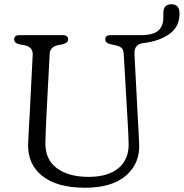

<svg xmlns="http://www.w3.org/2000/svg" viewBox="-20 -865 862 901"><path d="M579.5 -286.5 560.5 -613.5Q559.5 -632 550.2 -640.2Q541 -648.5 522.5 -652.5L498.5 -657.5Q474 -663 474 -680Q474 -700 498 -700H638Q700 -700 723.2 -721.8Q746.5 -743.5 746.5 -782V-804.5Q746.5 -845 785 -845Q822.5 -845 822.5 -801.5Q822.5 -745 783.2 -712Q744 -679 673 -665.5L650.5 -662.5Q608.5 -656 611 -611.5L628 -287Q629.5 -262.5 630.8 -239Q632 -215.5 633 -190Q637.5 -99 571.8 -41.5Q506 16 379 16Q247.5 16 178.2 -39.5Q109 -95 112 -189.5Q112.5 -205.5 113.8 -230.2Q115 -255 116.5 -280Q118 -305 119 -322.5L133.5 -608.5Q135 -644.5 95 -652.5L71 -657Q46.5 -663 46.5 -680Q46.5 -700 71 -700H275Q299.5 -700 299.5 -680Q299.5 -663.5 274.5 -657.5L250.5 -652.5Q214.5 -644.5 213 -611L198 -324.5Q196 -287 195 -257Q194 -227 193 -200.5Q190 -119.5 244.8 -77.2Q299.5 -35 396 -35Q488.5 -35 537.8 -77.5Q587 -120 583.5 -196.5Q582.5 -228.5 581.5 -248.5Q580.5 -268.5 579.5 -286.5Z"/></svg>

Font: Fraunces 9pt S100 Light
Style: Regular
Weight: 300
Version: Version 1.000; ttfautohint (v1.8.3)